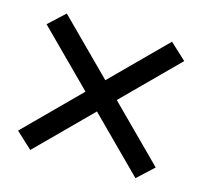

<svg xmlns="http://www.w3.org/2000/svg" viewBox="-75 -648 649 617"><g transform="rotate(15 250.0 -340.0)"><path d="M75 -113 21 -163 198 -340 21 -517 75 -567 250 -392 425 -567 479 -517 302 -340 479 -163 425 -113 250 -288Z"/></g></svg>

Font: Iosevka SS04
Style: Regular
Weight: 400
Monospace: yes
Designer: Belleve Invis
Foundry: Belleve Invis
Version: Version 19.0.0; ttfautohint (v1.8.4)